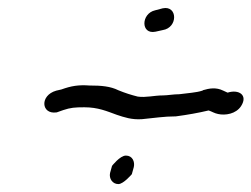

<svg xmlns="http://www.w3.org/2000/svg" viewBox="-20 -567 635 485"><path d="M122 -283H123L140 -289C158 -295 169 -296 193 -296C228 -296 250 -286 275 -277C293 -271 313 -264 339 -266C370 -269 395 -273 423 -273H424C454 -277 482 -282 507 -288C516 -285 521 -281 531 -279C549 -275 576 -279 589 -299C607 -327 583 -342 555 -333C554 -333 547 -337 544 -338C526 -347 509 -344 492 -339V-338H491C476 -333 455 -332 433 -329C418 -329 403 -326 392 -326C369 -326 349 -320 328 -323C312 -327 296 -332 279 -339C259 -349 236 -351 206 -351C178 -353 160 -350 135 -341L122 -338C80 -326 84 -278 122 -283ZM258 -130C255 -116 264 -102 279 -102C292 -102 313 -127 313 -127L318 -145C321 -158 315 -174 298 -174C283 -174 263 -148 263 -148ZM391 -546 372 -541C336 -533 335 -479 373 -487L391 -491C430 -497 429 -554 391 -546Z"/></svg>

Font: Stray Cat
Style: BdObl
Weight: 700
Version: Version 1.0